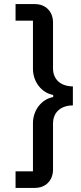

<svg xmlns="http://www.w3.org/2000/svg" viewBox="-20 -780 396 938"><path d="M56 -760V-679H141V-444C141 -381 182 -327 240 -316V-306C182 -295 141 -241 141 -178V57H56V138H150C203 138 239 102 239 48V-176C239 -234 280 -265 336 -265V-358C280 -358 239 -389 239 -446V-670C239 -724 203 -760 150 -760Z"/></svg>

Font: IBM Plex Thai Looped Medium
Style: Regular
Weight: 500
Designer: Mike Abbink, Paul van der Laan, Pieter van Rosmalen, Ben Mitchell, Mark Frömberg
Foundry: Bold Monday
Version: Version 1.0